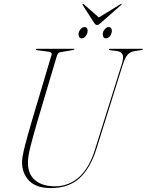

<svg xmlns="http://www.w3.org/2000/svg" viewBox="-20 -949 748 979"><path d="M464.5 -187 601.5 -624Q611 -655 605 -670.5Q599 -686 575 -689L542 -693Q535.5 -694 535.5 -697Q535.5 -700 539.5 -700H705.5Q708.5 -700 708.5 -698Q708.5 -695 702 -694L664.5 -688Q643.5 -684.5 630.8 -670.2Q618 -656 607 -622L472.5 -192Q440.5 -90 385 -40Q329.5 10 239.5 10Q163 10 126.8 -29.2Q90.5 -68.5 92.5 -129Q93 -145.5 101 -180.2Q109 -215 120.8 -256.8Q132.5 -298.5 143.5 -336L242.5 -668Q245 -675.5 240.8 -680Q236.5 -684.5 231 -685L169 -693Q162.5 -694 162.5 -697Q162.5 -700 166.5 -700H356.5Q359.5 -700 359.5 -698Q359.5 -695 353 -694L288 -683Q282 -682.5 277.8 -678.5Q273.5 -674.5 270 -664L171.5 -333Q148 -252 135.8 -203.8Q123.5 -155.5 122.5 -126Q120.5 -63 158 -31Q195.5 1 260 1Q328.5 1 381.2 -44.2Q434 -89.5 464.5 -187ZM396.5 -753.5Q387 -753.5 383 -762.2Q379 -771 381.5 -782.5Q384.5 -794 393 -802.5Q401.5 -811 411 -811Q421 -811 424.8 -802.5Q428.5 -794 425.5 -782.5Q423 -771 414.8 -762.2Q406.5 -753.5 396.5 -753.5ZM520 -753.5Q510.5 -753.5 506.5 -762.2Q502.5 -771 505 -782.5Q508 -794 516.5 -802.5Q525 -811 534.5 -811Q544.5 -811 548.2 -802.5Q552 -794 549 -782.5Q546.5 -771 538.2 -762.2Q530 -753.5 520 -753.5ZM496 -834Q489.5 -828 484.8 -824.8Q480 -821.5 474.5 -821.5Q467 -821.5 459 -834L402 -923Q400 -927 402 -929Q404 -930.5 407.5 -927L484 -860L593.5 -927Q599 -930.5 600 -929Q602 -927 597 -923Z"/></svg>

Font: Fraunces 144pt S000 Thin
Style: Italic
Weight: 100
Italic angle: -16°
Version: Version 1.000; ttfautohint (v1.8.3)